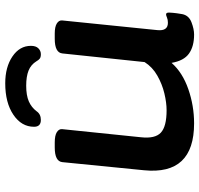

<svg xmlns="http://www.w3.org/2000/svg" viewBox="-34 -720 761 733"><g transform="rotate(-90 346.5 -353.5)"><path d="M242 7Q44 7 63 -184L94 -496Q97 -525 150 -525H169Q196 -525 208.5 -517Q221 -509 220 -497L189 -196Q183 -142 206.5 -120Q230 -98 292 -98Q321 -98 356.5 -106.5Q392 -115 424.5 -133.5Q457 -152 476 -182L509 -496Q512 -525 565 -525H585Q611 -525 623.5 -517Q636 -509 635 -497L598 -133Q594 -93 626 -93Q638 -93 646 -96.5Q654 -100 658 -100Q665 -100 665 -89Q665 -86 664 -73.5Q663 -61 659 -38Q654 -13 628 -3Q602 7 581 7Q536 7 508.5 -12.5Q481 -32 473 -79Q436 -37 372.5 -15Q309 7 242 7ZM395 -714Q457 -714 497.5 -686.5Q538 -659 538 -616Q538 -597 528.5 -587.5Q519 -578 506 -578Q495 -578 489.5 -582Q484 -586 479 -595Q466 -616 443.5 -625Q421 -634 386 -634Q349 -634 326 -624Q303 -614 288 -594Q277 -578 255 -578Q229 -578 229 -604Q229 -652 275 -683Q321 -714 395 -714Z"/></g></svg>

Font: Asap Expanded Expanded SemiBold
Style: Italic
Weight: 600
Width: 7
Italic angle: -6°
Designer: Pablo Cosgaya
Foundry: Omnibus-Type
Version: Version 3.001; ttfautohint (v1.8.4.7-5d5b)